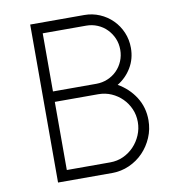

<svg xmlns="http://www.w3.org/2000/svg" viewBox="-83 -829 803 888"><g transform="rotate(-10 319.0 -385.0)"><path d="M372 -756Q410 -756 444 -741.5Q478 -727 503.5 -701.5Q529 -676 543.5 -642Q558 -608 558 -569Q558 -518 533.5 -477Q509 -436 468 -411Q519 -382 549.5 -334Q580 -286 580 -226Q580 -183 563.5 -144.5Q547 -106 519 -77Q491 -48 453 -31Q415 -14 372 -14H118V-756ZM168 -384V-64H372Q405 -64 433.5 -77Q462 -90 483.5 -112.5Q505 -135 517.5 -164.5Q530 -194 530 -226Q530 -259 517.5 -287.5Q505 -316 483.5 -337.5Q462 -359 433.5 -371.5Q405 -384 372 -384ZM168 -433H372Q400 -433 425 -443.5Q450 -454 468.5 -472.5Q487 -491 497.5 -516Q508 -541 508 -569Q508 -598 497.5 -622.5Q487 -647 468.5 -666Q450 -685 425 -695.5Q400 -706 372 -706H168Z"/></g></svg>

Font: Leon Sans
Style: Light
Weight: 300
Designer: Jongmin Kim
Version: Version 1.2